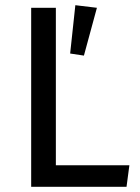

<svg xmlns="http://www.w3.org/2000/svg" viewBox="-20 -719 538 739"><path d="M195 -83H478L467 0H100V-689H195ZM250 -513 303 -505 353 -689 270 -699Z"/></svg>

Font: Wolseley Sans
Style: Regular
Weight: 400
Designer: Carrois Corporate & Edenspiekermann AG
Foundry: Carrois Corporate GbR & Edenspiekermann AG
Version: Version 4.202